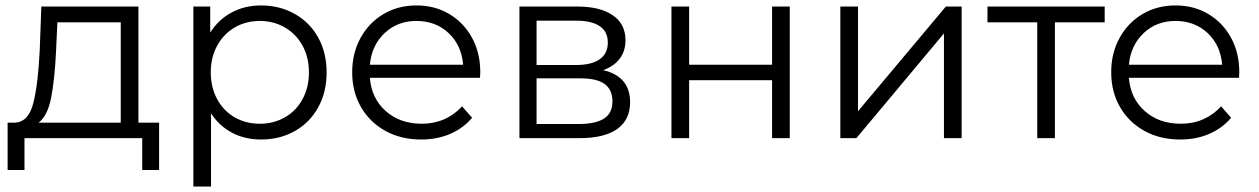

<svg xmlns="http://www.w3.org/2000/svg" viewBox="-20 -508 4628 706"><path d="M565 -57V117H503V0H70V117H8V-57H36Q85 -60 102.5 -129Q120 -198 126 -322L132 -484H489V-57ZM122 -57H424V-426H191L186 -318Q181 -215 168 -148.5Q155 -82 122 -57Z M1181 -242Q1181 -169 1150 -113Q1119 -57 1064 -26Q1009 5 940 5Q881 5 834 -19.5Q787 -44 756 -91V178H691V-484H753V-388Q783 -436 831.5 -462Q880 -488 940 -488Q1008 -488 1063.5 -457Q1119 -426 1150 -370Q1181 -314 1181 -242ZM936 -431Q884 -431 843 -407Q802 -383 778.5 -340Q755 -297 755 -242Q755 -187 778.5 -143.5Q802 -100 843 -76.5Q884 -53 936 -53Q986 -53 1027.5 -76.5Q1069 -100 1092.5 -143.5Q1116 -187 1116 -242Q1116 -297 1092.5 -340Q1069 -383 1027.5 -407Q986 -431 936 -431Z M1745 -222H1340Q1346 -146 1398.5 -99.5Q1451 -53 1531 -53Q1576 -53 1613.5 -69.5Q1651 -86 1679 -117L1716 -75Q1683 -36 1635 -15.5Q1587 5 1529 5Q1454 5 1396.5 -27Q1339 -59 1307 -115Q1275 -171 1275 -242Q1275 -313 1306 -369Q1337 -425 1390.5 -456.5Q1444 -488 1511.5 -488Q1579 -488 1632 -456.5Q1685 -425 1715.5 -369.5Q1746 -314 1746 -242ZM1340 -270H1683Q1677 -342 1629.5 -386.5Q1582 -431 1511 -431Q1442 -431 1394.5 -386.5Q1347 -342 1340 -270Z M2297 -132Q2297 -68 2250 -34Q2203 0 2110 0H1890V-484H2103Q2186 -484 2233 -452Q2280 -420 2280 -360Q2280 -320 2258.5 -292Q2237 -264 2198 -250Q2297 -227 2297 -132ZM1953 -269H2099Q2155 -269 2185 -290Q2215 -311 2215 -351.5Q2215 -392 2185 -412Q2155 -432 2099 -432H1953ZM2113 -220H1953V-52H2107Q2170 -52 2201 -72Q2232 -92 2232 -135Q2232 -178 2203.5 -199Q2175 -220 2113 -220Z M2449 -484H2514V-270H2819V-484H2884V0H2819V-213H2514V0H2449Z M3070 -484H3135V-99L3458 -484H3516V0H3451V-385L3129 0H3070Z M4042 -426H3859V0H3794V-426H3611V-484H4042Z M4536 -222H4131Q4137 -146 4189.5 -99.5Q4242 -53 4322 -53Q4367 -53 4404.5 -69.5Q4442 -86 4470 -117L4507 -75Q4474 -36 4426 -15.5Q4378 5 4320 5Q4245 5 4187.5 -27Q4130 -59 4098 -115Q4066 -171 4066 -242Q4066 -313 4097 -369Q4128 -425 4181.5 -456.5Q4235 -488 4302.5 -488Q4370 -488 4423 -456.5Q4476 -425 4506.5 -369.5Q4537 -314 4537 -242ZM4131 -270H4474Q4468 -342 4420.5 -386.5Q4373 -431 4302 -431Q4233 -431 4185.5 -386.5Q4138 -342 4131 -270Z"/></svg>

Font: Montserrat Ace
Style: Regular
Weight: 400
Designer: Julieta Ulanovsky
Foundry: Julieta Ulanovsky
Version: Version 1